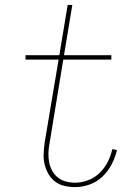

<svg xmlns="http://www.w3.org/2000/svg" viewBox="-20 -755 540 783"><path d="M286 8Q264 8 242.5 3Q221 -2 204.5 -14.5Q188 -27 177.5 -45.5Q167 -64 162 -84.5Q157 -105 158 -128Q159 -151 162 -173L219 -512H84V-530H222L256 -735H275L241 -530H434V-512H238L182 -170Q178 -150 177.5 -130.5Q177 -111 180.5 -93Q184 -75 193 -58.5Q202 -42 216 -31Q230 -20 248.5 -15Q267 -10 286 -10Q313 -10 339.5 -20Q366 -30 386.5 -50Q407 -70 419.5 -95Q432 -120 438 -147L457 -143Q450 -113 435.5 -85Q421 -57 398 -35Q375 -13 345.5 -2.5Q316 8 286 8Z"/></svg>

Font: Iosevka Slab Thin
Style: Italic
Weight: 100
Italic angle: -9°
Monospace: yes
Designer: Belleve Invis
Foundry: Belleve Invis
Version: Version 11.1.1; ttfautohint (v1.8.3)